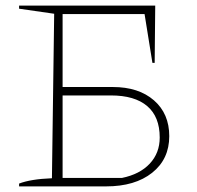

<svg xmlns="http://www.w3.org/2000/svg" viewBox="-20 -664 703 684"><path d="M48 0V-10Q89 -26 165 -29L173 -615L48 -633V-644H533L531 -440H523L495 -614H203V-354H382Q474 -354 528.5 -306.5Q583 -259 583 -179Q583 -97 522 -48.5Q461 0 358 0ZM203 -30H414Q478 -43 513.5 -81Q549 -119 549 -174Q549 -248 504.5 -286Q460 -324 375 -324H203Z"/></svg>

Font: Piazzolla Thin
Style: Regular
Weight: 100
Designer: Juan Pablo del Peral
Foundry: Huerta Tipografica
Version: Version 1.330